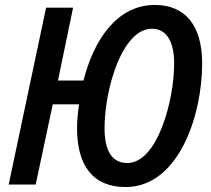

<svg xmlns="http://www.w3.org/2000/svg" viewBox="-20 -745 852 775"><path d="M487 10C700 10 796 -277 796 -489C796 -642 728 -725 605 -725C451 -725 358 -582 317 -420H214L275 -714H166L15 0H124L193 -324H299C294 -289 291 -256 291 -228C291 -79 353 10 487 10ZM494 -87C432 -87 402 -136 402 -228C402 -385 473 -629 593 -629C651 -629 683 -579 683 -489C683 -338 615 -87 494 -87Z"/></svg>

Font: Noto Sans Display SemiCondensed Medium
Style: Italic
Weight: 500
Width: 4
Italic angle: -12°
Designer: Monotype Design Team
Foundry: Monotype Imaging Inc.
Version: Version 1.900